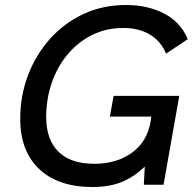

<svg xmlns="http://www.w3.org/2000/svg" viewBox="-20 -740 779 769"><path d="M435 -356H698L635 0H556L560 -73Q518 -32 468.5 -11.5Q419 9 350 9Q213 9 137 -63Q61 -135 61 -264Q61 -356 92 -438Q123 -520 179.5 -583.5Q236 -647 313.5 -683.5Q391 -720 485 -720Q571 -720 637 -686Q703 -652 732 -583L645 -525Q625 -575 580.5 -601.5Q536 -628 474 -628Q404 -628 347 -599Q290 -570 249 -520Q208 -470 186.5 -406Q165 -342 165 -271Q165 -181 214 -132.5Q263 -84 358 -84Q447 -84 508 -128Q569 -172 583 -252L586 -273H420Z"/></svg>

Font: Livvic Medium
Style: Italic
Weight: 500
Italic angle: -10°
Designer: Jacques Le Bailly, Baron von Fonthausen
Version: Version 1.001; ttfautohint (v1.8.2)